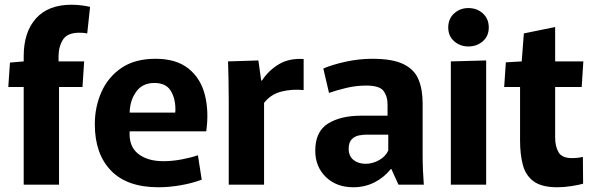

<svg xmlns="http://www.w3.org/2000/svg" viewBox="-20 -779 2507 810"><path d="M80 -412H15L22 -515L80 -520V-542Q80 -644 132 -701.5Q184 -759 281 -759Q302 -759 322.5 -756.5Q343 -754 360 -750L348 -638Q334 -641 315 -641Q264 -641 245.5 -611.5Q227 -582 227 -541V-520H335L328 -412H229V0H80Z M648 11Q516 11 448 -59.5Q380 -130 380 -255Q380 -328 408 -391Q436 -454 492.5 -492.5Q549 -531 636 -531Q724 -531 775.5 -489.5Q827 -448 844.5 -378Q862 -308 850 -225H527Q523 -162 562.5 -130.5Q602 -99 669 -99Q707 -99 746.5 -106.5Q786 -114 815 -124L831 -21Q791 -6 742.5 2.5Q694 11 648 11ZM631 -429Q581 -429 554.5 -392Q528 -355 527 -304H719Q720 -308 720 -311.5Q720 -315 720 -318Q720 -364 700 -396.5Q680 -429 631 -429Z M945 0V-357Q945 -410 944 -448Q943 -486 942 -520L1070 -524L1082 -439H1085Q1113 -482 1156.5 -508Q1200 -534 1261 -530V-399Q1211 -404 1166.5 -392.5Q1122 -381 1094 -345V0Z M1471 11Q1399 11 1354.5 -32.5Q1310 -76 1310 -143Q1310 -224 1363.5 -257.5Q1417 -291 1504 -291H1615V-339Q1615 -373 1598 -395.5Q1581 -418 1525 -418Q1482 -418 1440.5 -408Q1399 -398 1368 -387L1344 -490Q1381 -506 1437.5 -518.5Q1494 -531 1551 -531Q1636 -531 1682 -508.5Q1728 -486 1745.5 -444Q1763 -402 1763 -343V-123Q1763 -92 1764.5 -58Q1766 -24 1768 0H1661L1631 -66H1629Q1599 -29 1558.5 -9Q1518 11 1471 11ZM1523 -88Q1552 -88 1579.5 -103.5Q1607 -119 1618 -144V-211H1528Q1511 -211 1493.5 -207.5Q1476 -204 1463.5 -191Q1451 -178 1451 -151Q1451 -121 1471 -104.5Q1491 -88 1523 -88Z M1956 -583Q1921 -583 1896 -605Q1871 -627 1871 -663Q1871 -700 1896 -722.5Q1921 -745 1956 -745Q1992 -745 2017 -722.5Q2042 -700 2042 -663Q2042 -627 2017 -605Q1992 -583 1956 -583ZM1882 -520 2031 -524V0H1882Z M2331 11Q2266 11 2232 -13.5Q2198 -38 2186 -82.5Q2174 -127 2174 -186V-412H2107L2114 -516L2181 -520L2190 -638L2322 -665V-520H2441L2434 -412H2322V-200Q2322 -161 2336.5 -136.5Q2351 -112 2393 -112Q2417 -112 2439 -117L2440 -4Q2423 1 2391.5 6Q2360 11 2331 11Z"/></svg>

Font: Murecho SemiBold
Style: Regular
Weight: 600
Designer: Neil Summerour
Foundry: Positype
Version: Version 1.010; ttfautohint (v1.8.3)